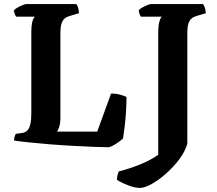

<svg xmlns="http://www.w3.org/2000/svg" viewBox="-20 -724 1067 944"><path d="M513 0Q487 0 440.5 -2Q394 -4 337.5 -7Q281 -10 225 -14.5Q169 -19 122 -24Q75 -29 49 -33Q49 -43 52 -52.5Q55 -62 58 -66L87 -70Q104 -72 114 -82Q124 -92 129 -112.5Q134 -133 134 -168V-565Q134 -595 137.5 -611.5Q141 -628 146 -634.5Q151 -641 151 -642H60Q56 -646 52.5 -655.5Q49 -665 48 -673Q54 -680 66.5 -687Q79 -694 91.5 -699Q104 -704 110 -704H355Q360 -699 364 -686Q368 -673 368 -659L325 -646Q309 -642 298.5 -633.5Q288 -625 282.5 -608.5Q277 -592 277 -560V-142Q277 -119 271.5 -101.5Q266 -84 260 -77H458L526 -264Q552 -264 572.5 -258Q593 -252 602 -247Q602 -212 599.5 -174Q597 -136 593 -102Q589 -68 585 -44Q579 -37 564.5 -26.5Q550 -16 535 -8Q520 0 513 0ZM668 200Q643 200 609.5 187Q576 174 555 160Q555 148 558 136.5Q561 125 564 119Q622 104 672.5 83Q723 62 758 37V-565Q758 -597 763.5 -617Q769 -637 776 -642H673Q670 -646 666.5 -654.5Q663 -663 662 -673Q667 -680 679.5 -687Q692 -694 704.5 -699Q717 -704 723 -704H978Q983 -699 987 -686.5Q991 -674 992 -659L948 -646Q933 -642 922.5 -633.5Q912 -625 906.5 -608.5Q901 -592 901 -560V-17Q890 21 861.5 59Q833 97 797 129Q761 161 726 180.5Q691 200 668 200Z"/></svg>

Font: Texturina Medium 12pt
Style: Bold
Weight: 700
Version: Version 1.002